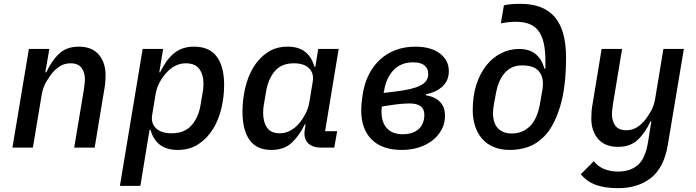

<svg xmlns="http://www.w3.org/2000/svg" viewBox="-20 -772 3640 1004"><path d="M45 0 131 -516H238L217 -394H222Q251 -456 290 -492Q329 -528 392 -528Q461 -528 496.5 -486.5Q532 -445 532 -379Q532 -361 530.5 -341.5Q529 -322 524 -296L475 0H368L418 -300Q420 -314 422 -329.5Q424 -345 424 -358Q424 -393 406.5 -417Q389 -441 349 -441Q319 -441 295.5 -427Q272 -413 252 -389Q242 -377 223.5 -347Q205 -317 198 -276L152 0Z M726 -516H833L813 -394H817Q832 -424 849 -448.5Q866 -473 887 -491Q908 -509 934.5 -518.5Q961 -528 995 -528Q1075 -528 1113.5 -476Q1152 -424 1152 -328Q1152 -266 1137.5 -205Q1123 -144 1093 -96Q1063 -48 1017.5 -18Q972 12 910 12Q851 12 816 -15Q781 -42 767 -93H762L714 200H607ZM877 -75Q944 -75 980.5 -115.5Q1017 -156 1028 -219L1040 -290Q1042 -299 1043 -310.5Q1044 -322 1044 -333Q1044 -382 1022 -411.5Q1000 -441 952 -441Q892 -441 846 -387Q829 -368 814 -340Q799 -312 793 -276L776 -173Q768 -128 795.5 -101.5Q823 -75 877 -75Z M1399 12Q1322 12 1285 -40Q1248 -92 1248 -188Q1248 -250 1262 -311Q1276 -372 1305 -420Q1334 -468 1378.5 -498Q1423 -528 1484 -528Q1541 -528 1575.5 -501Q1610 -474 1624 -423H1629L1644 -516H1751L1680 -86H1743L1728 0H1663Q1611 0 1588.5 -26Q1566 -52 1574 -96L1578 -122H1574Q1545 -62 1505 -25Q1465 12 1399 12ZM1442 -75Q1501 -75 1546 -129Q1562 -148 1577 -176Q1592 -204 1598 -240L1615 -343Q1623 -388 1596.5 -414.5Q1570 -441 1517 -441Q1452 -441 1417.5 -400.5Q1383 -360 1372 -297L1360 -226Q1358 -217 1357 -205.5Q1356 -194 1356 -183Q1356 -134 1376.5 -104.5Q1397 -75 1442 -75Z M2081 12Q1978 12 1923.5 -42.5Q1869 -97 1869 -194Q1869 -213 1871 -234.5Q1873 -256 1878 -287Q1887 -340 1910 -384.5Q1933 -429 1968 -461Q2003 -493 2049.5 -510.5Q2096 -528 2152 -528Q2233 -528 2280 -492.5Q2327 -457 2327 -400Q2327 -351 2294.5 -320.5Q2262 -290 2207 -279V-274Q2255 -266 2281 -239Q2307 -212 2307 -167Q2307 -128 2290 -95.5Q2273 -63 2243 -39Q2213 -15 2171.5 -1.5Q2130 12 2081 12ZM2087 -70Q2132 -70 2161 -90.5Q2190 -111 2197 -149Q2198 -154 2198.5 -159.5Q2199 -165 2199 -172Q2199 -231 2122 -231Q2104 -231 2079 -229Q2054 -227 2015 -221L1977 -215Q1976 -210 1975.5 -203Q1975 -196 1975 -188Q1975 -131 2004 -100.5Q2033 -70 2087 -70ZM2044 -293Q2093 -299 2125 -306.5Q2157 -314 2176.5 -324Q2196 -334 2205.5 -345.5Q2215 -357 2218 -372Q2219 -376 2219 -380Q2219 -384 2219 -389Q2219 -413 2200 -429.5Q2181 -446 2140 -446Q2077 -446 2038.5 -406Q2000 -366 1989 -300L1986 -286Z M2646 12Q2599 12 2562.5 -3Q2526 -18 2501.5 -46Q2477 -74 2464.5 -112Q2452 -150 2452 -197Q2452 -272 2471.5 -331Q2491 -390 2524 -431Q2557 -472 2601 -494Q2645 -516 2694 -516Q2748 -516 2780.5 -489.5Q2813 -463 2827 -413H2832V-451Q2832 -508 2823 -547.5Q2814 -587 2795 -611.5Q2776 -636 2747 -647Q2718 -658 2678 -658Q2652 -658 2632.5 -655.5Q2613 -653 2599 -650L2615 -744Q2629 -748 2652 -750Q2675 -752 2701 -752Q2822 -752 2881 -683Q2940 -614 2940 -471Q2940 -315 2908 -212Q2876 -109 2825 -58Q2786 -19 2741.5 -3.5Q2697 12 2646 12ZM2656 -74Q2712 -74 2750.5 -111.5Q2789 -149 2803 -226L2812 -278Q2815 -291 2817 -306Q2819 -321 2819 -337Q2819 -377 2794 -403.5Q2769 -430 2710 -430Q2656 -430 2621.5 -393Q2587 -356 2574 -287L2564 -234Q2561 -216 2559.5 -204.5Q2558 -193 2558 -182Q2558 -127 2584.5 -100.5Q2611 -74 2656 -74Z M3211 212Q3144 212 3096.5 195Q3049 178 3017 139L3085 71Q3128 125 3212 125Q3276 125 3315.5 91Q3355 57 3369 -31L3386 -138H3382Q3353 -76 3314 -40Q3275 -4 3212 -4Q3143 -4 3107.5 -45.5Q3072 -87 3072 -153Q3072 -171 3073.5 -190.5Q3075 -210 3080 -236L3126 -516H3233L3186 -232Q3184 -218 3182 -202.5Q3180 -187 3180 -174Q3180 -139 3197.5 -115Q3215 -91 3255 -91Q3285 -91 3308.5 -105Q3332 -119 3352 -143Q3362 -155 3380.5 -185Q3399 -215 3406 -256L3449 -516H3556L3472 -14Q3452 105 3384 158.5Q3316 212 3211 212Z"/></svg>

Font: IBM Plex Mono Medium
Style: Italic
Weight: 500
Italic angle: -9°
Monospace: yes
Designer: Mike Abbink, Paul van der Laan, Pieter van Rosmalen
Foundry: Bold Monday
Version: Version 2.3